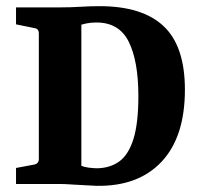

<svg xmlns="http://www.w3.org/2000/svg" viewBox="-20 -597 654 623"><path d="M173 -573Q210 -573 241 -575Q272 -577 303 -577Q442 -577 511 -512Q580 -447 580 -306Q580 -153 504.5 -72.5Q429 8 294 6Q278 5 255 4Q232 3 210.5 1.5Q189 0 174 0H32V-52L91 -63Q106 -66 106 -81V-489Q106 -504 91 -506L32 -518V-573ZM244 -59Q253 -55 268 -53Q283 -51 296 -51Q338 -52 367.5 -73.5Q397 -95 413 -146Q429 -197 429 -285Q429 -398 398 -461Q367 -524 293 -524Q274 -524 260.5 -521Q247 -518 244 -517Z"/></svg>

Font: Yrsa
Style: Regular
Weight: 400
Designer: Anna Giedrys (Yrsa+Rasa design), David Brezina (Yrsa art-direction, Rasa art-direction, design)
Foundry: Rosetta Type Foundry
Version: Version 2.004